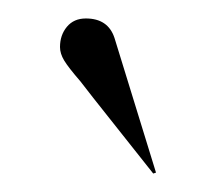

<svg xmlns="http://www.w3.org/2000/svg" viewBox="-20 -711 234 208"><path d="M146 -523 81 -605 67 -623Q54 -638 49.5 -645.5Q45 -653 45 -660Q45 -673 52.5 -682Q60 -691 73 -691Q97 -691 104 -670L149 -524Z"/></svg>

Font: Libre Caslon Display
Style: Regular
Weight: 400
Designer: Pablo Impallari, Rodrigo Fuenzalida
Foundry: Pablo Impallari, Rodrigo Fuenzalida
Version: Version 1.100; ttfautohint (v1.6) -l 8 -r 50 -G 200 -x 14 -D